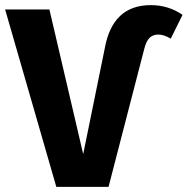

<svg xmlns="http://www.w3.org/2000/svg" viewBox="-33 -730 733 750"><path d="M187 0 -13 -693H160L292 -128L376 -540Q406 -710 556 -710Q625 -710 680 -672L634 -579Q607 -595 586 -595Q565 -595 552 -583Q539 -571 531 -541L391 0Z"/></svg>

Font: FiraGO
Style: Bold
Weight: 700
Designer: bBox Type
Foundry: bBox Type GmbH
Version: Version 1.001;PS 001.001;hotconv 1.0.88;makeotf.lib2.5.64775